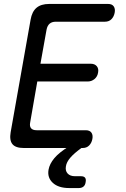

<svg xmlns="http://www.w3.org/2000/svg" viewBox="-20 -750 640 973"><path d="M185 -427H440Q460 -427 470.5 -414.5Q481 -402 477 -382Q474 -362 459 -349.5Q444 -337 424 -337H169L133 -130Q129 -110 137.5 -100Q146 -90 166 -90H415Q435 -90 443.5 -77.5Q452 -65 448 -45Q444 -25 431.5 -12.5Q419 0 399 0H100Q59 0 43 -19.5Q27 -39 34 -80L135 -650Q142 -691 165 -710.5Q188 -730 229 -730H528Q548 -730 556.5 -717.5Q565 -705 561 -685Q557 -665 544.5 -652.5Q532 -640 512 -640H263Q243 -640 231.5 -630Q220 -620 216 -600ZM390 143Q405 143 411 150.5Q417 158 414 173Q412 188 403 195.5Q394 203 379 203H331Q276 203 247.5 176.5Q219 150 226 110Q231 81 255 52Q279 23 332 -10H407L394 -1Q355 27 336 49.5Q317 72 314 93Q310 115 322.5 129Q335 143 360 143Z"/></svg>

Font: Maple Mono
Style: Italic
Weight: 400
Italic angle: -10°
Monospace: yes
Designer: subframe7536
Version: Version 7.300